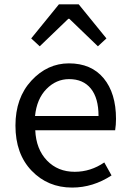

<svg xmlns="http://www.w3.org/2000/svg" viewBox="-20 -847 594 880"><path d="M310.5 12.7Q199.2 12.7 125 -64.5Q50.8 -141.6 50.8 -271.5Q50.8 -398.4 124 -477.5Q197.3 -556.6 295.9 -556.6Q398.4 -556.6 455.1 -488.3Q511.7 -419.9 511.7 -301.8Q511.7 -275.4 507.8 -250H141.6Q145.5 -163.1 195.3 -111.3Q245.1 -59.6 322.3 -59.6Q395.5 -59.6 458 -102.5L491.2 -43Q406.2 12.7 310.5 12.7ZM140.6 -315.4H431.6Q431.6 -397.5 396.5 -440.9Q361.3 -484.4 296.9 -484.4Q237.3 -484.4 192.9 -439Q148.4 -393.6 140.6 -315.4ZM123 -670.9 250 -827.1H340.8L467.8 -670.9L428.7 -634.8L297.9 -760.7H293L162.1 -634.8Z"/></svg>

Font: GenYoGothic TW TTF Regular
Style: Regular
Weight: 400
Version: Version 1.300